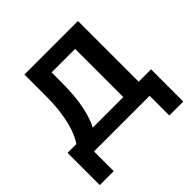

<svg xmlns="http://www.w3.org/2000/svg" viewBox="-170 -672 964 964"><g transform="rotate(-45 311.5 -190.0)"><path d="M9 140V-89H72Q92 -119 105.5 -159.5Q119 -200 126.5 -252.5Q134 -305 134 -371V-520H514V-89H602V140H503V0H108V140ZM188 -89H405V-431H238V-365Q238 -261 223.5 -194Q209 -127 188 -89Z"/></g></svg>

Font: IBM Plex Sans Medium
Style: Regular
Weight: 500
Designer: Mike Abbink, Paul van der Laan, Pieter van Rosmalen
Foundry: Bold Monday
Version: Version 3.201